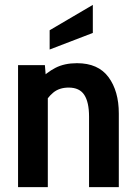

<svg xmlns="http://www.w3.org/2000/svg" viewBox="-20 -767 556 787"><path d="M54 0V-500H164L170.5 -420.5L142.5 -439.5Q170 -469.5 207 -488.8Q244 -508 295.5 -508Q382.5 -508 424.8 -450.8Q467 -393.5 467 -302V0H345V-289Q345 -348 325.5 -378Q306 -408 261.5 -408Q223 -408 198 -387.2Q173 -366.5 155 -330.5L176 -399V0ZM183.5 -564V-643L360.5 -747V-632Z"/></svg>

Font: Cabin
Style: Bold
Weight: 700
Width: 4
Designer: Pablo Impallari
Foundry: Pablo Impallari. http://www.impallari.com Igino Marini. http://www.ikern.com
Version: Version 3.001